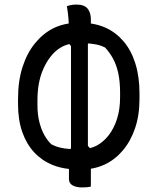

<svg xmlns="http://www.w3.org/2000/svg" viewBox="-20 -771 690 841"><path d="M273 -744Q285 -748 294.5 -749.5Q304 -751 315 -751Q349 -751 363.5 -733.5Q378 -716 378 -686V-668Q413 -663 444 -649Q489 -628 522 -589Q555 -550 573 -492.5Q591 -435 591 -362V-338Q591 -266 571.5 -209Q552 -152 518 -112Q484 -72 440 -51Q410 -37 378 -32V46Q372 48 362 49Q352 50 340 50Q314 50 298 41Q282 32 282 13V-31Q243 -35 209 -49Q163 -68 129.5 -104Q96 -140 77.5 -193Q59 -246 59 -314V-338Q59 -416 78.5 -477Q98 -538 133 -581Q168 -624 213 -647Q246 -663 281 -668Q281 -678 280 -688Q278 -715 273 -744ZM144 -312Q144 -269 152.5 -236Q161 -203 174.5 -179Q188 -155 205 -139Q224 -129 243.5 -124.5Q263 -120 279 -119Q285 -119 289 -118L291 -124V-569L284 -578Q256 -572 230 -552Q192 -521 168 -465Q144 -409 144 -331ZM367 -581 365 -578V-132L374 -122Q389 -126 403 -133Q433 -149 456 -178.5Q479 -208 492.5 -250Q506 -292 506 -345V-364Q506 -414 498 -450.5Q490 -487 475 -514.5Q460 -542 440 -563Q416 -575 390 -578Q377 -580 367 -581Z"/></svg>

Font: Code D Ace
Style: Regular
Weight: 400
Version: Version 1.085; ttfautohint (v1.8.4.7-5d5b);Nerd Fonts 3.0.2